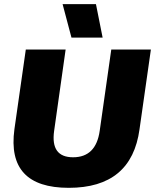

<svg xmlns="http://www.w3.org/2000/svg" viewBox="-20 -900 751 930"><path d="M655.8 -273.9Q617.2 9.8 313 9.8Q11.2 9.8 49.8 -273.9L105 -660.2H297.9L242.2 -266.1Q224.1 -138.2 334 -138.2Q444.8 -138.2 462.9 -266.1L519 -660.2H710.9ZM283.2 -879.9H444.8L477.1 -717.8H326.2Z"/></svg>

Font: Human Sans Black
Style: Italic
Weight: 800
Italic angle: -8°
Designer: Tim Radville
Foundry: Continuum
Version: Version 1.000;FEAKit 1.0